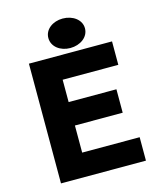

<svg xmlns="http://www.w3.org/2000/svg" viewBox="-123 -926 844 1013"><g transform="rotate(-15 299.0 -419.0)"><path d="M547 0V-128H233V-276H494V-404H233V-526H537V-654H83V0ZM417 -758C417 -805 371 -838 316 -838C262 -838 217 -805 217 -758C217 -710 262 -677 316 -677C371 -677 417 -710 417 -758Z"/></g></svg>

Font: Falling Sky
Style: Bd+
Weight: 400
Designer: Paul D. Hunt
Foundry: Adobe Systems Incorporated
Version: Version 1.02